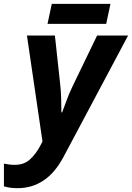

<svg xmlns="http://www.w3.org/2000/svg" viewBox="-89 -729 680 989"><path d="M2.9 240.2Q-23.4 240.2 -40.3 237.3Q-57.1 234.4 -68.8 231V113.8Q-56.2 116.2 -42.7 118.2Q-29.3 120.1 -12.2 120.1Q34.2 120.1 64.5 93Q94.7 65.9 117.2 23.9L129.9 0L49.8 -545.9H193.8L221.2 -293Q225.1 -259.3 226.1 -219.2Q227.1 -179.2 227.1 -149.9H231Q240.7 -174.8 252.7 -208.3Q264.6 -241.7 284.2 -283.2L411.1 -545.9H570.8L238.8 78.1Q194.8 161.1 135.3 200.7Q75.7 240.2 2.9 240.2ZM155.8 -606 177.7 -709H480L458 -606Z"/></svg>

Font: Open Sans
Style: Bold Italic
Weight: 700
Italic angle: -12°
Designer: Monotype Design Team
Foundry: Monotype Imaging Inc.
Version: Version 3.003; ttfautohint (v1.8.4)